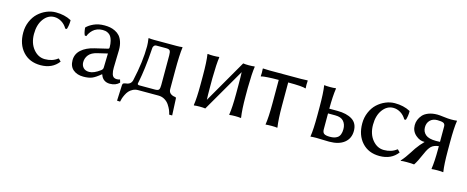

<svg xmlns="http://www.w3.org/2000/svg" viewBox="-34 -940 3818 1569"><g transform="rotate(15 1875.0 -155.5)"><path d="M293.9 -399.9Q240.7 -399.9 204.3 -351.1Q168 -302.2 168 -224.1Q168 -146 208.7 -96.4Q249.5 -46.9 306.2 -46.9Q370.1 -46.9 413.1 -81.1H417L437 -61Q383.8 9.8 284.2 9.8Q190.9 9.8 135.5 -51.3Q80.1 -112.3 80.1 -211.9Q80.1 -262.7 99.1 -306.6Q118.2 -350.6 148.9 -379.2Q179.7 -407.7 218 -423.8Q256.3 -439.9 295.9 -439.9Q370.1 -439.9 425.8 -410.2L428.2 -407.2Q428.2 -365.7 417 -332L403.8 -331.1Q384.8 -364.3 355.2 -382.1Q325.7 -399.9 293.9 -399.9Z M793 -225.1 708 -205.1Q659.7 -193.8 637.9 -166.7Q616.2 -139.6 616.2 -105Q616.2 -77.1 633.3 -58.6Q650.4 -40 683.1 -40Q722.7 -40 775.9 -80.1Q790 -90.8 790 -106ZM793 -47.9H789.1Q748.5 -13.7 720.2 -2Q691.9 9.8 647 9.8Q594.2 9.8 561 -17.6Q527.8 -44.9 527.8 -98.1Q527.8 -150.4 567.4 -186Q606.9 -221.7 675.8 -237.8L787.1 -264.2Q793.9 -266.6 793.9 -275.9Q793.9 -308.1 787.6 -331.8Q781.2 -355.5 772.2 -368.4Q763.2 -381.3 749.8 -388.7Q736.3 -396 725.8 -397.9Q715.3 -399.9 702.1 -399.9Q677.2 -399.9 656.2 -391.6Q635.3 -383.3 621.6 -370.1Q607.9 -356.9 599.4 -343.8Q590.8 -330.6 585.9 -316.9L572.8 -317.9Q562 -336.9 558.1 -381.8Q578.6 -404.3 617.7 -422.1Q656.7 -439.9 708 -439.9Q732.9 -439.9 754.6 -436Q776.4 -432.1 798.8 -421.1Q821.3 -410.2 837.2 -392.6Q853 -375 863 -345.5Q873 -315.9 873 -276.9Q873 -273.4 871.1 -208Q869.1 -142.6 869.1 -126Q869.1 -108.9 870.1 -97.9Q871.1 -86.9 875.2 -71.8Q879.4 -56.6 889.6 -48.8Q899.9 -41 916 -41Q929.7 -41 943.8 -45.9L951.2 -21Q921.4 9.8 871.1 9.8Q842.3 9.8 821.8 -4.9Q801.3 -19.5 793 -47.9Z M1092.8 -51.8Q1092.8 -46.4 1095.7 -43.7Q1098.6 -41 1102.1 -40.5Q1105.5 -40 1111.8 -40H1240.7Q1266.6 -40 1273.7 -50.3Q1280.8 -60.5 1280.8 -87.9V-340.8Q1280.8 -369.1 1273.7 -379.6Q1266.6 -390.1 1240.7 -390.1H1160.2Q1145.5 -390.1 1138.7 -380.4Q1131.8 -370.6 1131.8 -363.8Q1125.5 -263.2 1115.7 -189.5Q1106 -115.7 1099.4 -85.4Q1092.8 -55.2 1092.8 -51.8ZM1086.9 -365.2Q1086.9 -392.1 1081.1 -430.2L1083 -433.1Q1101.1 -430.2 1130.9 -430.2H1318.8Q1348.6 -430.2 1367.2 -433.1L1369.1 -430.2Q1359.9 -367.2 1359.9 -229V-76.2Q1359.9 -51.3 1375.7 -39.1Q1391.6 -26.9 1411.1 -24.9Q1419.4 -24.4 1422.1 -21.2Q1424.8 -18.1 1424.8 -9.8L1431.2 127.9H1405.8Q1402.3 109.9 1394.3 90.6Q1386.2 71.3 1371.8 49.6Q1357.4 27.8 1333.7 13.9Q1310.1 0 1280.8 0H1108.9Q1085 0 1065.2 10.3Q1045.4 20.5 1033.2 34.4Q1021 48.3 1011.5 67.9Q1002 87.4 997.8 101.1Q993.7 114.7 990.7 128.9L964.8 127.9L970.7 -4.9Q971.2 -17.1 978.3 -21Q985.4 -24.9 999 -26.9Q1041.5 -31.2 1049.8 -69.8Q1086.9 -235.4 1086.9 -365.2Z M1589.8 -251Q1589.8 -370.1 1580.1 -430.2L1582 -433.1Q1600.1 -430.2 1629.9 -430.2Q1659.7 -430.2 1677.7 -433.1L1680.2 -430.2Q1671.4 -374 1669.9 -251V-179.2Q1669.9 -101.1 1671.9 -68.8L1881.8 -433.1Q1899.9 -430.2 1930.2 -430.2Q1959.5 -430.2 1978 -433.1L1980 -430.2Q1971.2 -374 1969.7 -251V-179.2Q1969.7 -66.4 1980 0L1978 2.9Q1959.5 0 1930.2 0Q1899.9 0 1881.8 2.9L1879.9 0Q1890.1 -63.5 1890.1 -179.2V-251Q1890.1 -327.6 1888.2 -360.8L1677.7 2.9Q1659.7 0 1629.9 0Q1600.1 0 1582 2.9L1580.1 0Q1589.8 -60.1 1589.8 -179.2Z M2197.3 -377.9Q2141.6 -377.9 2104.7 -375.2Q2067.9 -372.6 2058.6 -370.1L2049.3 -367.2L2047.4 -370.1Q2050.3 -392.6 2047.4 -433.1L2049.3 -435.1Q2079.6 -433.1 2104.5 -433.1H2370.6Q2395 -433.1 2425.3 -435.1L2427.7 -433.1Q2424.8 -392.6 2427.7 -370.1L2425.3 -367.2Q2401.9 -377.9 2277.3 -377.9V-180.2Q2277.3 -66.4 2287.6 0L2285.6 2.9Q2271.5 0 2237.3 0Q2221.7 0 2209.5 0.7Q2197.3 1.5 2192.9 2L2188.5 2.9L2187.5 0Q2197.3 -60.1 2197.3 -180.2Z M2812 -126Q2812 -166 2789.8 -191.9Q2767.6 -217.8 2718.3 -217.8H2657.2V-83Q2657.2 -57.1 2671.4 -47.1Q2685.5 -37.1 2720.2 -37.1Q2740.7 -37.1 2755.9 -40.8Q2771 -44.4 2784.4 -53.7Q2797.9 -63 2804.9 -81.3Q2812 -99.6 2812 -126ZM2657.2 -258.8V-257.8H2725.1Q2804.7 -257.8 2851.6 -228Q2898.4 -198.2 2898.4 -133.8Q2898.4 -70.3 2853 -33.7Q2807.6 2.9 2725.1 2.9Q2704.1 2.9 2671.1 1.5Q2638.2 0 2617.2 0Q2601.6 0 2589.4 0.7Q2577.1 1.5 2572.8 2L2568.4 2.9L2567.4 0Q2577.1 -60.1 2577.1 -179.2V-250Q2577.1 -370.1 2567.4 -430.2L2568.4 -433.1Q2582 -430.2 2617.2 -430.2Q2632.3 -430.2 2644.3 -430.9Q2656.2 -431.6 2660.6 -432.6L2665 -433.1L2667.5 -430.2Q2657.2 -363.3 2657.2 -258.8Z M3162.1 -399.9Q3108.9 -399.9 3072.5 -351.1Q3036.1 -302.2 3036.1 -224.1Q3036.1 -146 3076.9 -96.4Q3117.7 -46.9 3174.3 -46.9Q3238.3 -46.9 3281.2 -81.1H3285.2L3305.2 -61Q3252 9.8 3152.3 9.8Q3059.1 9.8 3003.7 -51.3Q2948.2 -112.3 2948.2 -211.9Q2948.2 -262.7 2967.3 -306.6Q2986.3 -350.6 3017.1 -379.2Q3047.9 -407.7 3086.2 -423.8Q3124.5 -439.9 3164.1 -439.9Q3238.3 -439.9 3293.9 -410.2L3296.4 -407.2Q3296.4 -365.7 3285.2 -332L3272 -331.1Q3252.9 -364.3 3223.4 -382.1Q3193.8 -399.9 3162.1 -399.9Z M3601.1 -230V-359.9Q3601.1 -382.3 3585 -389.2Q3568.8 -396 3535.2 -396Q3496.1 -396 3473.6 -373Q3451.2 -350.1 3451.2 -314Q3451.2 -275.9 3478.5 -252.4Q3505.9 -229 3567.4 -229Q3588.9 -229 3601.1 -230ZM3523.9 -439.9Q3541 -439.9 3578.4 -435.1Q3615.7 -430.2 3641.1 -430.2Q3656.7 -430.2 3668.7 -430.9Q3680.7 -431.6 3685.1 -432.6L3689 -433.1L3690.9 -430.2Q3681.2 -370.1 3681.2 -250V-178.2Q3681.2 -60.1 3690.9 0L3689.9 2.9Q3676.3 0 3641.1 0Q3626 0 3614 0.7Q3602.1 1.5 3597.7 2L3593.3 2.9L3591.3 0Q3601.1 -63.5 3601.1 -168.9V-193.8Q3559.6 -189 3538.6 -168.7Q3517.6 -148.4 3500 -106.9Q3464.8 -25.4 3444.3 2.9Q3423.3 0 3381.3 0Q3343.8 0 3332 2.9L3330.1 0Q3349.1 -21 3362.8 -39.8Q3376.5 -58.6 3393.8 -85.4Q3411.1 -112.3 3418.9 -124Q3446.8 -163.6 3480 -196.8Q3439.5 -194.3 3402.8 -226.6Q3366.2 -258.8 3366.2 -309.1Q3366.2 -332 3374.5 -353.8Q3382.8 -375.5 3400.1 -395.5Q3417.5 -415.5 3449.5 -427.7Q3481.4 -439.9 3523.9 -439.9Z"/></g></svg>

Font: Linear Smooth
Style: Regular
Weight: 400
Designer: Philipp H. Poll, Flanker
Foundry: Philipp H. Poll, reworked by Flanker
Version: Version 1.061 | FøM Fix